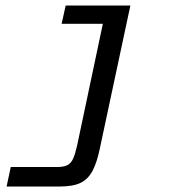

<svg xmlns="http://www.w3.org/2000/svg" viewBox="-20 -516 672 698"><path d="M4 162 19.1 91.2H187.8Q212.2 91.2 225.5 84.1Q238.8 77 246.3 59.7Q253.8 42.3 260.4 12.8L353.9 -429.5H204L218.8 -496H454L342.7 25.1Q332.4 74.7 316.5 104.9Q300.6 135.1 273.2 148.6Q245.7 162 198.3 162Z"/></svg>

Font: Atkinson Hyperlegible Mono ExtraLight
Style: Italic
Weight: 200
Italic angle: -12°
Monospace: yes
Designer: Elliott Scott, Megan Eiswerth, Linus Boman, Theodore Petrosky, Letters from Sweden
Foundry: Applied Design Works, Letters from Sweden
Version: Version 2.001